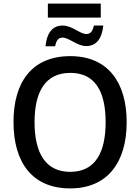

<svg xmlns="http://www.w3.org/2000/svg" viewBox="-20 -1037 779 1067"><path d="M246 -939H540V-1017H246ZM233 -780H286C293 -810 302 -828 328 -828C364 -828 408 -781 459 -781C519 -781 547 -827 554 -895H502C495 -866 485 -848 460 -848C423 -848 383 -895 327 -895C269 -895 239 -849 233 -780ZM684 -358C684 -580 579 -725 371 -725C156 -725 55 -579 55 -359C55 -138 156 10 370 10C579 10 684 -137 684 -358ZM172 -358C172 -529 233 -632 371 -632C508 -632 567 -529 567 -358C567 -187 508 -82 370 -82C233 -82 172 -187 172 -358Z"/></svg>

Font: Noto Sans Thai Medium
Style: Regular
Weight: 500
Designer: Monotype Design Team
Foundry: Monotype Imaging Inc.
Version: Version 1.901